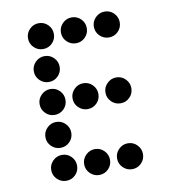

<svg xmlns="http://www.w3.org/2000/svg" viewBox="-76 -735 699 785"><g transform="rotate(-10 273.5 -342.0)"><path d="M190.4 -615.2Q190.4 -592.8 174.8 -577.1Q159.2 -561.5 136.7 -561.5Q114.7 -561.5 98.9 -577.1Q83 -592.8 83 -615.2Q83 -637.2 98.9 -653.1Q114.7 -668.9 136.7 -668.9Q159.2 -668.9 174.8 -653.1Q190.4 -637.2 190.4 -615.2ZM327.1 -615.2Q327.1 -592.8 311.5 -577.1Q295.9 -561.5 273.4 -561.5Q251.5 -561.5 235.6 -577.1Q219.7 -592.8 219.7 -615.2Q219.7 -637.2 235.6 -653.1Q251.5 -668.9 273.4 -668.9Q295.9 -668.9 311.5 -653.1Q327.1 -637.2 327.1 -615.2ZM463.9 -615.2Q463.9 -592.8 448.2 -577.1Q432.6 -561.5 410.2 -561.5Q388.2 -561.5 372.3 -577.1Q356.4 -592.8 356.4 -615.2Q356.4 -637.2 372.3 -653.1Q388.2 -668.9 410.2 -668.9Q432.6 -668.9 448.2 -653.1Q463.9 -637.2 463.9 -615.2ZM190.4 -478.5Q190.4 -456.1 174.8 -440.4Q159.2 -424.8 136.7 -424.8Q114.7 -424.8 98.9 -440.4Q83 -456.1 83 -478.5Q83 -500.5 98.9 -516.4Q114.7 -532.2 136.7 -532.2Q159.2 -532.2 174.8 -516.4Q190.4 -500.5 190.4 -478.5ZM190.4 -341.8Q190.4 -319.3 174.8 -303.7Q159.2 -288.1 136.7 -288.1Q114.7 -288.1 98.9 -303.7Q83 -319.3 83 -341.8Q83 -363.8 98.9 -379.6Q114.7 -395.5 136.7 -395.5Q159.2 -395.5 174.8 -379.6Q190.4 -363.8 190.4 -341.8ZM327.1 -341.8Q327.1 -319.3 311.5 -303.7Q295.9 -288.1 273.4 -288.1Q251.5 -288.1 235.6 -303.7Q219.7 -319.3 219.7 -341.8Q219.7 -363.8 235.6 -379.6Q251.5 -395.5 273.4 -395.5Q295.9 -395.5 311.5 -379.6Q327.1 -363.8 327.1 -341.8ZM463.9 -341.8Q463.9 -319.3 448.2 -303.7Q432.6 -288.1 410.2 -288.1Q388.2 -288.1 372.3 -303.7Q356.4 -319.3 356.4 -341.8Q356.4 -363.8 372.3 -379.6Q388.2 -395.5 410.2 -395.5Q432.6 -395.5 448.2 -379.6Q463.9 -363.8 463.9 -341.8ZM190.4 -205.1Q190.4 -182.6 174.8 -167Q159.2 -151.4 136.7 -151.4Q114.7 -151.4 98.9 -167Q83 -182.6 83 -205.1Q83 -227.1 98.9 -242.9Q114.7 -258.8 136.7 -258.8Q159.2 -258.8 174.8 -242.9Q190.4 -227.1 190.4 -205.1ZM190.4 -68.4Q190.4 -45.9 174.8 -30.3Q159.2 -14.6 136.7 -14.6Q114.7 -14.6 98.9 -30.3Q83 -45.9 83 -68.4Q83 -90.3 98.9 -106.2Q114.7 -122.1 136.7 -122.1Q159.2 -122.1 174.8 -106.2Q190.4 -90.3 190.4 -68.4ZM327.1 -68.4Q327.1 -45.9 311.5 -30.3Q295.9 -14.6 273.4 -14.6Q251.5 -14.6 235.6 -30.3Q219.7 -45.9 219.7 -68.4Q219.7 -90.3 235.6 -106.2Q251.5 -122.1 273.4 -122.1Q295.9 -122.1 311.5 -106.2Q327.1 -90.3 327.1 -68.4ZM463.9 -68.4Q463.9 -45.9 448.2 -30.3Q432.6 -14.6 410.2 -14.6Q388.2 -14.6 372.3 -30.3Q356.4 -45.9 356.4 -68.4Q356.4 -90.3 372.3 -106.2Q388.2 -122.1 410.2 -122.1Q432.6 -122.1 448.2 -106.2Q463.9 -90.3 463.9 -68.4Z"/></g></svg>

Font: DatDot
Style: Regular
Weight: 400
Designer: GGBot
Version: 1.00